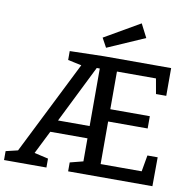

<svg xmlns="http://www.w3.org/2000/svg" viewBox="-97 -1026 1138 1124"><g transform="rotate(10 472.5 -464.0)"><path d="M0 0V-53L71 -70L349 -625L268 -642V-695L471 -700H870V-535H809L793 -625H561V-401H796V-328H561V-75H805L822 -172H883L882 0H381V-53L459 -73V-210H238L169 -72L252 -53V0ZM271 -283H459V-625H441ZM474 -751 444 -806 655 -928 696 -848Z"/></g></svg>

Font: Bitter Medium
Style: Regular
Weight: 500
Designer: Sol Matas, and Bitter project Authors
Foundry: Sol Matas
Version: Version 2.001